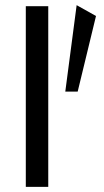

<svg xmlns="http://www.w3.org/2000/svg" viewBox="-20 -724 403 744"><path d="M80 0V-700H167V0ZM281 -369H233L277 -704L352 -662Z"/></svg>

Font: Panamera Medium
Style: Regular
Weight: 500
Designer: Bastien Sozeau
Foundry: NBR — Bastien Sozeau
Version: Version 3.002; ttfautohint (v1.8.4.7-5d5b);gftools[0.9.33]